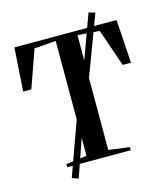

<svg xmlns="http://www.w3.org/2000/svg" viewBox="-130 -924 943 1102"><g transform="rotate(-15 341.0 -373.5)"><path d="M276.5 -35V-717.5L148 -707.5L69.5 -485H21L38 -743H645L661.5 -485H612.5L535.5 -707.5L406 -717.5V-35L530.5 -18.5V0H153V-18.5ZM162 66.5 322 -378 346 -402.5 501 -827 538.5 -815 378 -388 354.5 -365.5 199.5 80Z"/></g></svg>

Font: Merriweather 144pt SemiBold
Style: Regular
Weight: 600
Version: Version 2.100